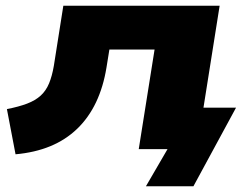

<svg xmlns="http://www.w3.org/2000/svg" viewBox="-20 -518 862 667"><path d="M487 129 562 0H478L501 -144H800L652 129ZM34 18 4 -139Q45 -147 74 -158Q103 -169 121.5 -186Q140 -203 150.5 -228.5Q161 -254 167 -289L200 -498H743L664 0H462L517 -346H360L350 -284Q339 -216 313.5 -162.5Q288 -109 248 -70.5Q208 -32 154.5 -10Q101 12 34 18Z"/></svg>

Font: Nunito Sans 10pt Expanded Black
Style: Italic
Weight: 900
Width: 7
Italic angle: -9°
Designer: Vernon Adams
Foundry: Vernon Adams
Version: Version 3.101;gftools[0.9.27]